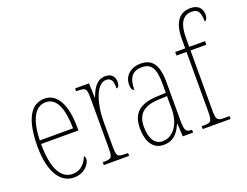

<svg xmlns="http://www.w3.org/2000/svg" viewBox="-118 -1010 1614 1257"><g transform="rotate(-20 689.0 -381.0)"><path d="M205 10C280 10 321 -46 321 -77C321 -90 317 -96 312 -99C296 -57 263 -15 205 -15C125 -15 76 -97 76 -270H336V-291C336 -445 289 -542 197 -542C102 -542 48 -450 48 -262C48 -88 109 10 205 10ZM308 -295H76C80 -431 119 -517 197 -517C276 -517 306 -427 308 -295Z M415 0H591V-20H580C517 -20 511 -25 511 -96V-274C511 -382 547 -519 618 -519C663 -519 665 -480 665 -443C681 -443 686 -460 686 -483C686 -517 667 -544 622 -544C557 -544 530 -483 512 -435H510L507 -536H410V-516H413C477 -516 483 -511 483 -440V-96C483 -25 477 -20 416 -20H415Z M830 10C901 10 933 -33 958 -91H960L965 0H1037V-20H1035C997 -20 986 -29 986 -103V-366C986 -495 946 -542 868 -542C794 -542 750 -496 750 -438C750 -411 758 -395 771 -395C771 -482 804 -517 867 -517C931 -517 958 -477 958 -371V-306L895 -303C776 -298 719 -250 719 -146C719 -41 763 10 830 10ZM832 -15C773 -15 747 -69 747 -146C747 -228 789 -276 896 -280L958 -283V-191C958 -92 907 -15 832 -15Z M1104 0H1298V-20H1261C1211 -20 1205 -29 1205 -103V-511H1315V-536H1205V-600C1205 -684 1228 -747 1298 -747C1346 -747 1357 -715 1357 -658C1368 -658 1378 -674 1378 -697C1378 -748 1346 -772 1298 -772C1221 -772 1177 -717 1177 -601V-536H1107V-511H1177V-103C1177 -29 1171 -20 1121 -20H1104Z"/></g></svg>

Font: Noto Serif Armenian ExtraCondensed Thin
Style: Regular
Weight: 100
Width: 2
Designer: Monotype Design Team
Foundry: Monotype Imaging Inc.
Version: Version 2.008